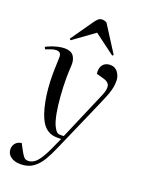

<svg xmlns="http://www.w3.org/2000/svg" viewBox="-185 -856 888 1170"><g transform="rotate(20 259.5 -270.5)"><path d="M280 57Q260 104 237 143Q214 182 181.5 205.5Q149 229 100 229Q60 229 36 210.5Q12 192 12 163Q12 141 25 125Q38 109 64 105L82 139Q96 165 104.5 176.5Q113 188 120.5 191Q128 194 138 194Q168 194 193.5 165.5Q219 137 250 69L281 0H254Q189 0 154 -59Q129 -101 113.5 -179Q98 -257 98 -353Q98 -364 98.5 -386.5Q99 -409 100 -432Q101 -455 101 -466Q101 -499 70 -499Q54 -499 36 -492.5Q18 -486 2 -480L-4 -494Q7 -500 27 -508Q47 -516 70.5 -521.5Q94 -527 114 -527Q155 -527 172 -503.5Q189 -480 187 -443Q186 -426 185 -404.5Q184 -383 184 -360Q184 -302 188.5 -244Q193 -186 201.5 -139Q210 -92 222 -65Q234 -40 243.5 -31Q253 -22 267 -22H290L425 -337Q443 -379 437.5 -402Q432 -425 400 -434L350 -448Q345 -485 361.5 -506Q378 -527 410 -527Q441 -527 459 -502.5Q477 -478 477 -448Q477 -426 473.5 -406.5Q470 -387 462 -364Q454 -341 439.5 -308Q425 -275 404 -226ZM407 -591 400 -584 266 -684 129 -585 122 -593 225 -740Q232 -750 242.5 -760Q253 -770 269 -770Q284 -770 298 -762Z"/></g></svg>

Font: Literata 72pt
Style: Italic
Weight: 400
Italic angle: -2°
Designer: Latin by Veronika Burian and Jose Scaglione. Greek by Irene Vlachou. Cyrillic by Vera Evstafieva
Foundry: TypeTogether
Version: Version 3.002